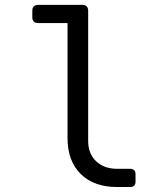

<svg xmlns="http://www.w3.org/2000/svg" viewBox="-20 -752 626 772"><path d="M451.7 0Q358.4 0 305.7 -51.3Q251.5 -104 251.5 -196.8V-659.2H134.3Q109.9 -659.2 109.9 -683.1V-708.5Q109.9 -732.4 134.3 -732.4H310.1Q334.5 -732.4 334.5 -708.5V-186Q334.5 -133.3 367.2 -103Q399.4 -73.2 451.7 -73.2H502.9Q524.9 -73.2 524.9 -51.8V-21.5Q524.9 0 502.9 0Z"/></svg>

Font: Simply Mono
Style: Book
Weight: 400
Designer: Wojciech Kalinowski "wmk69" (wmk69@o2.pl)
Foundry: Wojciech Kalinowski "wmk69" (wmk69@o2.pl)
Version: Version 1.0.0